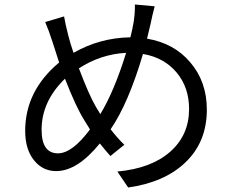

<svg xmlns="http://www.w3.org/2000/svg" viewBox="-20 -797 1040 854"><path d="M426 -289Q488 -391 541 -562Q428 -556 331 -493Q375 -376 407 -321Q430 -284 426 -289ZM380 -221Q385 -214 357 -259Q318 -320 269 -447Q165 -346 165 -220Q165 -115 238 -115Q301 -115 380 -221ZM668 -769Q664 -755 658 -729Q652 -699 650 -692Q640 -648 634 -625Q754 -605 826 -520Q900 -434 900 -309Q900 -165 804 -74Q712 14 550 37L502 -34Q654 -48 738 -123Q821 -197 821 -312Q821 -408 766 -474Q710 -541 616 -557Q551 -337 472 -222Q502 -183 533 -153L471 -103Q449 -128 424 -159Q324 -36 230 -36Q171 -36 133 -82Q92 -131 92 -215Q92 -393 243 -519L214 -609Q197 -662 181 -699L265 -724Q270 -693 284 -638Q292 -606 307 -562Q424 -629 560 -631Q569 -666 575 -702Q581 -745 580 -777Z"/></svg>

Font: 思源黑体R
Style: Regular
Weight: 400
Designer: Ryoko NISHIZUKA  (kana & ideographs); Paul D. Hunt (Latin, Greek & Cyrillic); Wenlong ZHANG  (bopomofo); Sandoll Communi
Foundry: Adobe Systems Incorporated
Version: Version 1.00 June 24, 2014, initial release